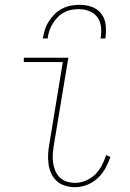

<svg xmlns="http://www.w3.org/2000/svg" viewBox="-20 -770 540 798"><path d="M292 8Q271 8 251 2Q231 -4 216.5 -17Q202 -30 193.5 -48Q185 -66 182 -86.5Q179 -107 180 -128.5Q181 -150 185 -171L241 -512H79V-530H264L204 -168Q201 -149 199.5 -131Q198 -113 200.5 -95Q203 -77 209.5 -61Q216 -45 228 -33Q240 -21 257 -15.5Q274 -10 292 -10Q314 -10 336 -19Q358 -28 375 -44.5Q392 -61 403 -82Q414 -103 421 -125L439 -118Q431 -94 418 -70.5Q405 -47 385.5 -29Q366 -11 341.5 -1.5Q317 8 292 8ZM158 -610Q161 -628 166.5 -646Q172 -664 182.5 -680.5Q193 -697 207 -711Q221 -725 238.5 -734Q256 -743 274 -746.5Q292 -750 311 -750Q338 -750 362.5 -741Q387 -732 402 -711.5Q417 -691 419.5 -664Q422 -637 418 -610H398Q402 -633 400 -656Q398 -679 385.5 -697Q373 -715 352 -723.5Q331 -732 308 -732Q292 -732 276 -729Q260 -726 245.5 -718Q231 -710 219 -697.5Q207 -685 198.5 -671Q190 -657 185 -641.5Q180 -626 178 -610Z"/></svg>

Font: Iosevka Slab Thin
Style: Italic
Weight: 100
Italic angle: -9°
Monospace: yes
Designer: Belleve Invis
Foundry: Belleve Invis
Version: Version 11.1.1; ttfautohint (v1.8.3)